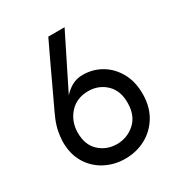

<svg xmlns="http://www.w3.org/2000/svg" viewBox="-159 -759 820 878"><g transform="rotate(-30 251.5 -320.0)"><path d="M271 -420Q325 -420 369.5 -393.5Q414 -367 440.5 -318.5Q467 -270 466 -204Q465 -138 435.5 -90Q406 -42 357.5 -16Q309 10 250 10Q192 10 143.5 -16Q95 -42 67 -89.5Q39 -137 40 -203Q41 -226 46 -253Q51 -280 64 -311Q66 -317 76 -338Q86 -359 100.5 -390Q115 -421 131.5 -456Q148 -491 164 -525.5Q180 -560 193.5 -588Q207 -616 215 -633Q223 -650 223 -650H309L107 -244L78 -218Q100 -263 121 -300.5Q142 -338 164.5 -364.5Q187 -391 213 -405.5Q239 -420 271 -420ZM250 -67Q304 -67 344.5 -102.5Q385 -138 386 -205Q387 -270 349 -306.5Q311 -343 256 -343Q195 -343 158 -302.5Q121 -262 120 -204Q119 -138 157.5 -102.5Q196 -67 250 -67Z"/></g></svg>

Font: Syne
Style: Regular
Weight: 400
Designer: Lucas Descroix
Foundry: Bonjour Monde
Version: Version 2.200